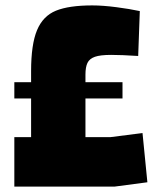

<svg xmlns="http://www.w3.org/2000/svg" viewBox="-20 -690 590 710"><path d="M33 -183H95V-326H33V-386H95V-427Q95 -526 117 -578.5Q139 -631 187 -650.5Q235 -670 321 -670Q360 -670 410 -663.5Q460 -657 497 -649L491 -483Q429 -487 391 -487Q351 -487 331 -480Q311 -473 303.5 -457.5Q296 -442 296 -414V-386H433V-326H296V-183H389L507 -198L525 -16L404 0H33Z"/></svg>

Font: Cairo Black
Style: Regular
Weight: 900
Designer: Mohamed Gaber, Accademia di Belle Arti di Urbino and others
Foundry: Kief Type Foundry, Accademia di Belle Arti di Urbino and others
Version: Version 3.011